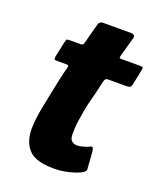

<svg xmlns="http://www.w3.org/2000/svg" viewBox="-113 -648 597 719"><g transform="rotate(20 185.5 -288.0)"><path d="M185 0Q115 0 87 -29Q59 -58 58 -110Q59 -152 67.5 -195.5Q76 -239 85 -282Q91 -310 95 -329Q99 -348 106 -373Q109 -383 99 -383H61Q52 -383 50 -385Q48 -387 50 -399L62 -455Q65 -469 68 -470.5Q71 -472 83 -472H122Q130 -472 132.5 -476.5Q135 -481 137 -491L156 -562Q160 -576 173 -576H287Q293 -576 297.5 -572Q302 -568 300 -562L280 -490Q276 -477 277 -474.5Q278 -472 284 -472H357Q369 -472 370.5 -469.5Q372 -467 369 -453L358 -400Q356 -389 351.5 -386Q347 -383 336 -383H264Q257 -383 254 -379.5Q251 -376 249 -368Q244 -345 238 -320.5Q232 -296 225 -270Q218 -237 213 -203.5Q208 -170 209 -140Q210 -124 218.5 -117.5Q227 -111 239 -111Q250 -111 261 -114.5Q272 -118 279 -120Q293 -128 296 -125Q299 -122 301 -111L306 -42Q310 -28 270 -14Q257 -10 243 -6.5Q229 -3 214.5 -1.5Q200 0 185 0Z"/></g></svg>

Font: Glory Thin ExtraBold
Style: Italic
Weight: 800
Italic angle: -12°
Version: Version 1.011